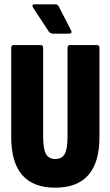

<svg xmlns="http://www.w3.org/2000/svg" viewBox="-20 -864 512 890"><path d="M236 6Q134 6 83 -52.5Q32 -111 32 -229V-642Q32 -655 43 -655H169Q180 -655 180 -642V-233Q180 -172 193.5 -149.5Q207 -127 236 -127Q266 -127 279.5 -149.5Q293 -172 293 -233V-642Q293 -655 303 -655H430Q441 -655 441 -642V-229Q441 -111 389.5 -52.5Q338 6 236 6ZM225 -708Q213 -708 206 -718L133 -829Q129 -836 131 -840Q133 -844 138 -844H236Q242 -844 245.5 -841.5Q249 -839 252 -835L310 -722Q313 -717 311 -712.5Q309 -708 302 -708Z"/></svg>

Font: Sofia Sans Extra Condensed Black
Style: Regular
Weight: 900
Designer: Botio Nikoltchev, Ani Petrova
Foundry: lettersoup
Version: Version 4.101